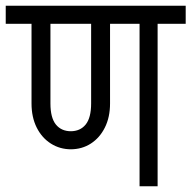

<svg xmlns="http://www.w3.org/2000/svg" viewBox="-45 -650 668 670"><path d="M-25 -567V-630H419V-567ZM203 -129Q164 -129 132.5 -149Q101 -169 83 -205Q65 -241 65 -289H131Q131 -239 150 -215.5Q169 -192 203 -192ZM201 -129V-192Q235 -192 254 -215.5Q273 -239 273 -289H339Q339 -241 321 -205Q303 -169 272 -149Q241 -129 201 -129ZM65 -289V-630H131V-289ZM273 -289V-630H339V-289ZM442 0V-620H505V0ZM344 -567V-630H603V-567Z"/></svg>

Font: Akshar Light Light
Style: Regular
Weight: 300
Version: Version 1.100